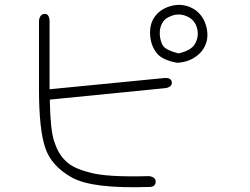

<svg xmlns="http://www.w3.org/2000/svg" viewBox="-20 -761 1040 798"><path d="M716 -500Q652 -512 631 -541Q607 -571 604 -615Q601 -663 625 -694Q650 -727 698 -738Q745 -748 788 -722Q830 -694 840 -639Q850 -583 813 -542Q775 -503 716 -500ZM186 -390 666 -437Q690 -438 694 -421Q697 -401 670 -395L187 -347Q189 -222 205 -174Q213 -149 224.5 -128.5Q236 -108 252 -93Q281 -62 353 -44Q422 -24 601 -29Q628 -24 627 -5Q626 16 601 16Q483 20 403 10.5Q323 1 279 -23Q193 -71 168 -147Q155 -185 148.5 -246Q142 -307 142 -392V-673Q144 -700 163 -703Q183 -706 186 -677ZM722 -539Q774 -551 790 -578Q807 -607 800 -640Q792 -674 765 -689Q737 -705 705 -699Q690 -695 678 -688.5Q666 -682 658 -671Q643 -650 644 -619Q646 -588 658 -570Q671 -552 722 -539Z"/></svg>

Font: Yomogi
Style: Regular
Weight: 400
Designer: satsuyako
Foundry: satsuyako
Version: Version 3.100